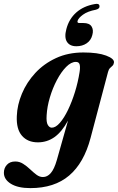

<svg xmlns="http://www.w3.org/2000/svg" viewBox="-75 -723 607 988"><path d="M391 -13Q357 115.5 281 180.2Q205 245 81 245Q17.5 245 -18.8 222.8Q-55 200.5 -55 166Q-55 142 -39.5 125Q-24 108 3.5 108Q25.5 108 44.2 120Q63 132 79.8 148Q96.5 164 112.5 176Q128.5 188 146 188Q168.5 188 186.2 167.8Q204 147.5 217.5 100.5L275 -102.5Q243 -44 205 -17.2Q167 9.5 120 9.5Q67.5 9.5 38 -24.5Q8.5 -58.5 11.5 -125.5Q13.5 -183 37.8 -241Q62 -299 106.2 -347Q150.5 -395 213 -424Q275.5 -453 354 -453Q428.5 -453 471 -437Q513.5 -421 511.5 -401.5Q510 -390.5 504 -384.8Q498 -379 491.2 -372.8Q484.5 -366.5 481 -353ZM165 -130Q162.5 -94.5 171 -80.2Q179.5 -66 191.5 -66Q211.5 -66 233.2 -91Q255 -116 275 -157.5Q295 -199 310.8 -249.8Q326.5 -300.5 334.5 -352Q338.5 -376.5 335 -390.5Q331.5 -404.5 315.5 -404.5Q291 -404.5 265.5 -378.8Q240 -353 218 -311.5Q196 -270 181.8 -222.2Q167.5 -174.5 165 -130ZM354.5 -604.5Q385 -604.5 396.2 -586.8Q407.5 -569 400 -542.5Q393 -515 370.8 -500Q348.5 -485 318 -485Q284 -485 269.5 -507.8Q255 -530.5 266.5 -573.5Q280 -625.5 317.5 -658.8Q355 -692 412.5 -702Q435 -707 437 -692.5Q439.5 -678.5 418.5 -673Q376 -665 352 -647.5Q328 -630 324 -615Q321.5 -604.5 333 -604.5Z"/></svg>

Font: Fraunces 144pt Soft
Style: Bold Italic
Weight: 700
Italic angle: -16°
Version: Version 1.000;[b76b70a41]